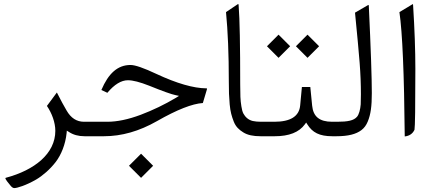

<svg xmlns="http://www.w3.org/2000/svg" viewBox="-20 -689 2200 971"><path d="M317.9 -28.3 328.1 -22C350.1 -7.3 376.5 0 407.2 0H419.4C422.9 -3.4 424.3 -13.2 424.3 -30.3V-42.5C424.3 -59.6 422.9 -69.8 419.4 -73.2H404.8C367.7 -73.2 338.4 -92.3 316.9 -129.9C304.2 -151.4 287.6 -181.6 267.6 -221.2L217.3 -153.3C242.2 -116.7 259.8 -69.8 259.8 -27.3C259.8 87.9 154.8 171.4 9.8 210C8.3 210.4 7.8 210.9 7.3 211.4C6.8 213.9 9.3 218.8 15.1 227.1L34.2 251C40.5 258.3 46.4 262.2 52.2 262.2C66.4 262.2 110.8 249 163.1 218.8C196.3 199.2 232.9 167.5 261.2 130.9C289.6 94.2 311 41 316.9 -16.1Z M522.9 -219.7C558.6 -262.2 593.3 -283.2 627 -283.2C651.9 -283.2 688 -273.9 734.9 -255.4C803.7 -227.5 847.7 -211.9 867.2 -208L885.3 -204.1L869.6 -194.3C813 -160.6 753.4 -131.8 691.4 -108.4C628.9 -85 572.8 -73.2 522.5 -73.2H414.6C400.9 -73.2 395 -65.4 395 -42.5V-30.3C395 -7.3 401.4 0 414.6 0H505.9C595.2 0 684.1 -25.4 773.4 -76.2C875 -134.3 952.6 -164.6 1005.9 -168L1026.4 -236.8C1026.9 -238.3 1026.9 -239.7 1026.9 -241.7C1026.4 -242.2 1025.4 -242.2 1023.9 -242.2C958.5 -242.7 874 -267.1 770.5 -315.4C707 -345.2 663.6 -360.4 640.1 -360.4C575.2 -360.4 528.3 -317.9 492.7 -233.9ZM632.3 149.4 693.4 210.4 754.4 149.4 693.4 88.4Z M1194.8 -262.2C1194.8 -458 1192.4 -590.3 1187 -659.7C1186.5 -662.6 1186.5 -664.6 1186.5 -665.5C1186 -668 1185.1 -668.9 1183.6 -668.5L1123 -627.9C1132.3 -531.7 1137.2 -414.6 1137.2 -277.3C1137.2 -229 1138.2 -198.7 1141.6 -161.1C1145 -123.5 1151.9 -100.6 1162.1 -74.2C1172.4 -47.9 1189 -32.7 1210.4 -19.5C1231.9 -5.9 1260.7 0 1297.4 0H1313.5C1316.9 -3.4 1318.4 -13.2 1318.4 -30.3V-42.5C1318.4 -59.6 1316.9 -69.8 1313.5 -73.2H1299.8C1283.7 -73.2 1269.5 -74.7 1258.3 -77.1C1235.4 -82.5 1220.2 -97.7 1210.9 -114.7C1206.5 -123 1203.1 -135.3 1200.7 -151.4C1198.2 -167.5 1196.3 -183.1 1195.8 -199.2C1195.3 -215.3 1194.8 -236.3 1194.8 -262.2Z M1476.6 -455.1 1535.2 -396.5 1593.8 -455.1 1535.2 -513.7ZM1330.1 -455.1 1388.7 -396.5 1447.3 -455.1 1388.7 -513.7ZM1308.6 -73.2C1294.9 -73.2 1289.1 -65.4 1289.1 -42.5V-30.3C1289.1 -7.3 1295.4 0 1308.6 0H1369.6C1441.9 0 1492.7 -20 1522 -60.5L1528.3 -69.3L1534.2 -60.1C1560.1 -18.6 1595.7 0 1660.6 0H1668.9C1672.4 -3.4 1673.8 -13.2 1673.8 -30.3V-42.5C1673.8 -59.6 1672.4 -69.8 1668.9 -73.2H1659.7C1594.7 -73.2 1564 -100.1 1558.6 -154.8L1549.3 -249H1506.8L1498 -155.3C1492.7 -100.6 1449.2 -73.2 1367.2 -73.2Z M1664.1 -73.2C1650.4 -73.2 1644.5 -65.4 1644.5 -42.5V-30.3C1644.5 -7.3 1650.9 0 1664.1 0H1681.6C1740.7 0 1780.8 -10.3 1808.1 -31.2C1821.8 -41.5 1832.5 -56.2 1839.8 -74.2C1855 -110.4 1860.4 -152.3 1860.4 -218.3C1860.4 -293.5 1855.5 -440.4 1845.2 -659.2C1845.2 -661.6 1844.7 -663.1 1844.2 -664.1C1843.8 -664.1 1841.3 -663.6 1838.4 -661.6L1775.4 -625C1786.6 -512.2 1794.4 -427.7 1798.8 -371.6C1803.2 -315.4 1805.2 -262.2 1805.2 -211.9C1805.2 -190.9 1804.7 -173.8 1804.2 -161.1C1802.2 -135.3 1795.4 -109.9 1785.6 -98.6C1769 -79.1 1738.8 -73.2 1684.6 -73.2Z M2000 -627.9C2015.1 -525.4 2023.9 -315.9 2026.9 1C2050.3 -1.5 2066.9 -12.7 2076.2 -32.7C2079.1 -47.4 2080.6 -149.9 2080.6 -340.3C2080.6 -435.5 2076.7 -542 2069.3 -660.2C2068.8 -663.1 2068.8 -665 2068.8 -666C2068.4 -668 2067.9 -668.5 2066.9 -668Z"/></svg>

Font: Sahel Light
Style: Regular
Weight: 300
Foundry: Saber Rastikerdar (saber.rastikerdar@gmail.com)
Version: Version 3.4.0